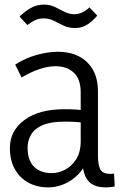

<svg xmlns="http://www.w3.org/2000/svg" viewBox="-20 -804 533 835"><path d="M338 -115 360 -110Q345 -70 317.5 -43Q290 -16 256.5 -2.5Q223 11 190 11Q142 11 104.5 -9Q67 -29 45 -67.5Q23 -106 23 -161Q23 -235 86 -282Q149 -329 260 -329Q287 -329 312 -327.5Q337 -326 360 -321V-268Q335 -272 312.5 -273.5Q290 -275 261 -275Q201 -275 166 -260Q131 -245 115.5 -219Q100 -193 100 -161Q100 -107 128 -79Q156 -51 206 -51Q233 -51 262 -65.5Q291 -80 311 -111Q331 -142 331 -191V-401Q331 -461 300.5 -488.5Q270 -516 222 -516Q188 -516 150 -503Q112 -490 74 -467L46 -523Q89 -551 139 -565Q189 -579 233 -579Q282 -579 321 -560Q360 -541 383 -502.5Q406 -464 406 -405V-127Q406 -86 416.5 -67Q427 -48 459 -48Q463 -48 467 -48Q471 -48 476 -49L479 7Q469 9 459 10Q449 11 440 11Q386 11 362 -19.5Q338 -50 338 -115ZM369 -772 403 -736Q383 -712 359.5 -697Q336 -682 307 -682Q279 -682 257 -692.5Q235 -703 214.5 -713.5Q194 -724 169 -724Q151 -724 134.5 -717Q118 -710 99 -695L65 -732Q89 -755 114.5 -769.5Q140 -784 171 -784Q198 -784 219 -773.5Q240 -763 259.5 -753Q279 -743 303 -742Q320 -742 337.5 -750Q355 -758 369 -772Z"/></svg>

Font: Yaldevi
Style: Regular
Weight: 400
Designer: Sol Matas, Rajitha Manaperi, Kosala Senevirathne
Foundry: Mooniak
Version: Version 1.100